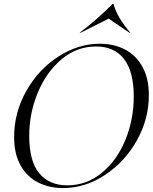

<svg xmlns="http://www.w3.org/2000/svg" viewBox="-20 -947 779 979"><path d="M52 -248Q52 -373 114 -483Q176 -593 277.5 -658.5Q379 -724 489 -724Q560 -724 616.5 -695Q673 -666 706 -607Q739 -548 739 -462Q739 -339 677 -229.5Q615 -120 514 -54Q413 12 302 12Q231 12 174.5 -16.5Q118 -45 85 -103.5Q52 -162 52 -248ZM323 -2Q422 -2 499.5 -66Q577 -130 619.5 -234Q662 -338 662 -455Q662 -582 612.5 -646Q563 -710 470 -710Q371 -710 293.5 -644.5Q216 -579 172.5 -474Q129 -369 129 -255Q129 -125 180 -63.5Q231 -2 323 -2ZM554 -927H559Q568 -892 590.5 -854Q613 -816 645 -780H640L534 -852L391 -780H386Q477 -849 554 -927Z"/></svg>

Font: Nyght Serif Light Italic
Style: Regular
Weight: 300
Italic angle: -16°
Designer: Maksym Kobuzan
Version: Version 0.410